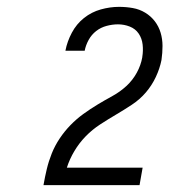

<svg xmlns="http://www.w3.org/2000/svg" viewBox="-20 -863 540 560"><path d="M107 -323V-324Q111 -347 116.5 -370Q122 -393 131 -415.5Q140 -438 154 -459Q168 -480 185.5 -498Q203 -516 223 -530.5Q243 -545 264.5 -558Q286 -571 308 -583Q330 -595 348.5 -612Q367 -629 379 -651Q391 -673 395 -696V-697Q398 -715 396 -733Q394 -751 384.5 -765Q375 -779 358.5 -785.5Q342 -792 324 -792Q308 -792 291 -787.5Q274 -783 260.5 -772.5Q247 -762 238.5 -746.5Q230 -731 227 -715H171V-716Q176 -742 189.5 -767.5Q203 -793 225 -810.5Q247 -828 274 -835.5Q301 -843 327 -843Q348 -843 367.5 -839.5Q387 -836 403.5 -826Q420 -816 431.5 -801Q443 -786 448.5 -767.5Q454 -749 454 -729Q454 -709 451 -688Q446 -663 434.5 -638.5Q423 -614 405.5 -593.5Q388 -573 364.5 -557.5Q341 -542 318 -528.5Q295 -515 272 -500Q249 -485 230 -465.5Q211 -446 197 -422.5Q183 -399 175 -374H396L387 -323Z"/></svg>

Font: Iosevka Light Oblique
Style: Regular
Weight: 300
Italic angle: -9°
Monospace: yes
Designer: Belleve Invis
Foundry: Belleve Invis
Version: Version 32.5.0; ttfautohint (v1.8.4)